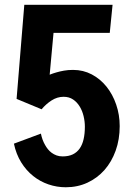

<svg xmlns="http://www.w3.org/2000/svg" viewBox="-20 -770 554 802"><path d="M150.9 -211.9Q156.2 -185.1 168.5 -164.1Q173.3 -155.3 180.2 -146.7Q187 -138.2 196 -131.6Q205.1 -125 216.3 -120.8Q227.5 -116.7 241.7 -116.7Q266.6 -116.7 284.2 -125.2Q301.8 -133.8 313 -149.9Q324.2 -166 329.3 -189Q334.5 -211.9 334.5 -240.7Q334.5 -262.7 329.1 -285.2Q323.7 -307.6 312.7 -325.4Q301.8 -343.3 285.2 -354.5Q268.6 -365.7 245.6 -365.7Q219.2 -365.7 195.6 -350.6Q171.9 -335.4 153.8 -313.5L49.3 -356.9L81.5 -750H450.2L438.5 -632.8H203.6L187.5 -458Q200.7 -463.4 216.3 -467.8Q229.5 -471.7 247.1 -474.9Q264.6 -478 284.7 -478H285.6Q327.6 -478 363.3 -459.2Q398.9 -440.4 424.8 -408.2Q450.7 -376 465.3 -333.3Q480 -290.5 480 -243.2Q480 -187.5 463.1 -140.6Q446.3 -93.8 416.3 -59.8Q386.2 -25.9 345 -6.8Q303.7 12.2 254.9 12.2Q217.3 12.2 182.4 0.2Q147.5 -11.7 118.4 -34.9Q89.4 -58.1 68.4 -92Q47.4 -126 38.1 -169.9Z"/></svg>

Font: Francois One
Style: Regular
Weight: 400
Designer: Vernon Adams
Foundry: vernon adams
Version: Version 1.000